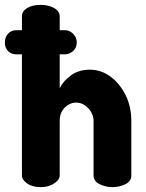

<svg xmlns="http://www.w3.org/2000/svg" viewBox="-44 -768 599 788"><path d="M123 0Q89 0 67.5 -15Q46 -30 46 -48V-545H23Q2 -545 -11 -558.5Q-24 -572 -24 -594Q-24 -615 -11 -629.5Q2 -644 23 -644H46V-701Q46 -722 67.5 -735Q89 -748 123 -748Q155 -748 178 -735Q201 -722 201 -701V-644H223Q241 -644 256 -629.5Q271 -615 271 -594Q271 -572 256 -558.5Q241 -545 223 -545H201V-406Q215 -435 247 -458.5Q279 -482 325 -482Q371 -482 409.5 -453.5Q448 -425 471.5 -377.5Q495 -330 495 -272V-48Q495 -24 470.5 -12Q446 0 417 0Q390 0 365 -12Q340 -24 340 -48V-272Q340 -291 330 -308Q320 -325 304 -336Q288 -347 268 -347Q252 -347 236.5 -338Q221 -329 211 -312.5Q201 -296 201 -272V-48Q201 -30 178 -15Q155 0 123 0Z"/></svg>

Font: Dosis ExtraBold
Style: Regular
Weight: 800
Designer: EdgarTolentino, PabloImpallari, IginoMarini
Foundry: EdgarTolentino, PabloImpallari, IginoMarini
Version: Version 3.001; ttfautohint (v1.8.2)